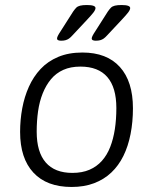

<svg xmlns="http://www.w3.org/2000/svg" viewBox="-20 -738 609 764"><path d="M265 6Q166 6 113 -51Q60 -108 60 -213Q60 -261 68.5 -307Q77 -353 95 -393Q113 -433 141.5 -463.5Q170 -494 211.5 -511.5Q253 -529 308 -529Q405 -529 457 -471.5Q509 -414 509 -307Q509 -253 499.5 -204.5Q490 -156 471 -117.5Q452 -79 423 -51.5Q394 -24 354.5 -9Q315 6 265 6ZM268 -50Q307 -50 336 -62.5Q365 -75 385.5 -98Q406 -121 418.5 -153Q431 -185 437 -224Q443 -263 443 -308Q443 -390 407 -431.5Q371 -473 300 -473Q261 -473 232 -460Q203 -447 183 -423Q163 -399 150 -366.5Q137 -334 131.5 -295.5Q126 -257 126 -214Q126 -133 162 -91.5Q198 -50 268 -50ZM223 -576Q216 -576 211.5 -578Q207 -580 207 -585Q207 -589 210.5 -596Q214 -603 222 -615L271 -692Q278 -702 283.5 -707.5Q289 -713 299 -715.5Q309 -718 326 -718Q343 -718 351.5 -715Q360 -712 360 -706Q360 -699 352 -688.5Q344 -678 327 -660L269 -598Q261 -589 254.5 -584.5Q248 -580 240.5 -578Q233 -576 223 -576ZM361 -576Q354 -576 349.5 -578Q345 -580 345 -585Q345 -589 348.5 -596Q352 -603 360 -615L409 -692Q416 -702 421.5 -707.5Q427 -713 437 -715.5Q447 -718 464 -718Q481 -718 489.5 -715Q498 -712 498 -706Q498 -699 490 -688.5Q482 -678 465 -660L407 -598Q399 -589 392.5 -584.5Q386 -580 378.5 -578Q371 -576 361 -576Z"/></svg>

Font: Asap Light
Style: Italic
Weight: 300
Italic angle: -6°
Designer: Pablo Cosgaya
Foundry: Omnibus-Type
Version: Version 3.001